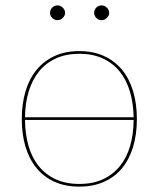

<svg xmlns="http://www.w3.org/2000/svg" viewBox="-20 -688 590 714"><path d="M73 -242Q73.5 -188.5 86.2 -144.8Q99 -101 124.5 -69.8Q150 -38.5 187.5 -21.2Q225 -4 275 -4Q325 -4 362.5 -21.2Q400 -38.5 425.5 -69.8Q451 -101 463.8 -144.8Q476.5 -188.5 477 -242ZM477 -252Q476 -304.5 463 -348Q450 -391.5 424.8 -422.5Q399.5 -453.5 362 -470.8Q324.5 -488 275 -488Q225.5 -488 188 -470.8Q150.5 -453.5 125.2 -422.5Q100 -391.5 86.8 -348Q73.5 -304.5 73 -252ZM275 -498Q326.5 -498 366.5 -479.8Q406.5 -461.5 433.8 -428.5Q461 -395.5 475 -348.8Q489 -302 489 -245Q489 -188 475 -141.8Q461 -95.5 433.8 -62.5Q406.5 -29.5 366.5 -11.8Q326.5 6 275 6Q223 6 183.2 -11.8Q143.5 -29.5 116.2 -62.5Q89 -95.5 75 -141.8Q61 -188 61 -245Q61 -302 75 -348.8Q89 -395.5 116.2 -428.5Q143.5 -461.5 183.2 -479.8Q223 -498 275 -498ZM222 -640Q222 -629.5 213.2 -621.2Q204.5 -613 194 -613Q182.5 -613 174.2 -621.2Q166 -629.5 166 -640Q166 -651.5 174.2 -659.8Q182.5 -668 194 -668Q204.5 -668 213.2 -659.8Q222 -651.5 222 -640ZM386 -640Q386 -629.5 377.2 -621.2Q368.5 -613 358 -613Q346.5 -613 338.2 -621.2Q330 -629.5 330 -640Q330 -651.5 338.2 -659.8Q346.5 -668 358 -668Q368.5 -668 377.2 -659.8Q386 -651.5 386 -640Z"/></svg>

Font: Lato 2
Style: Regular
Weight: 100
Designer: Lukasz Dziedzic with Adam Twardoch and Botio Nikoltchev
Foundry: tyPoland Lukasz Dziedzic
Version: Version 2.015; 2015-08-06; http://www.latofonts.com/